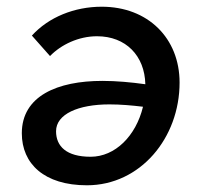

<svg xmlns="http://www.w3.org/2000/svg" viewBox="-20 -547 598 572"><path d="M283 -527C202 -527 125 -496 75 -441L129 -380C162 -414 214 -439 269 -439C355 -439 411 -381 413 -296C370 -302 327 -306 285 -306C151 -306 45 -261 45 -150C45 -59 112 5 239 5C398 5 515 -136 515 -301C515 -433 421 -527 283 -527ZM147 -156C147 -207 213 -236 306 -236C339 -236 373 -233 406 -229C385 -142 323 -80 250 -80C178 -80 147 -111 147 -156Z"/></svg>

Font: Fixel Text 20240404 Medium
Style: Italic
Weight: 500
Width: 4
Italic angle: -10°
Designer: AlfaBravo + MacPaw
Foundry: Kyrylo Tkachov, Marchela Mozhyna, Serhii Makarenko, Maria Weinstein, Zakhar Kryvoshyya
Version: Version 1.211;Glyphs 3.2 (3225)